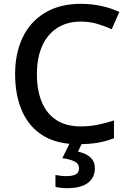

<svg xmlns="http://www.w3.org/2000/svg" viewBox="-20 -744 675 1004"><path d="M388 10Q278 10 205 -35Q132 -80 95.5 -163Q59 -246 59 -357Q59 -465 98.5 -548Q138 -631 215.5 -677.5Q293 -724 403 -724Q457 -724 509 -713Q561 -702 604 -681L564 -591Q530 -607 489.5 -619Q449 -631 402 -631Q331 -631 279.5 -598Q228 -565 200.5 -503.5Q173 -442 173 -356Q173 -272 198.5 -210.5Q224 -149 275 -116Q326 -83 403 -83Q450 -83 492.5 -92Q535 -101 576 -114V-21Q534 -5 490.5 2.5Q447 10 388 10ZM476 136Q476 185 439.5 212.5Q403 240 331 240Q312 240 296 238Q280 236 270 233V171Q281 173 296 175Q311 177 326 177Q359 177 376 168Q393 159 393 136Q393 111 368.5 99.5Q344 88 306 83L347 0H411L388 49Q412 54 432 64.5Q452 75 464 92Q476 109 476 136Z"/></svg>

Font: Noto Sans Symbols Medium
Style: Regular
Weight: 500
Version: Version 2.002